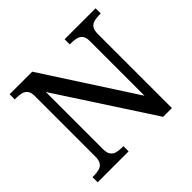

<svg xmlns="http://www.w3.org/2000/svg" viewBox="-169 -907 1101 1101"><g transform="rotate(-45 381.5 -357.0)"><path d="M38 0V-42H51Q74 -42 92.5 -47Q111 -52 122 -67.5Q133 -83 133 -114V-604Q133 -634 121.5 -648.5Q110 -663 91.5 -667.5Q73 -672 51 -672H38V-714H221L579 -161V-604Q579 -634 567.5 -648.5Q556 -663 537.5 -667.5Q519 -672 497 -672H484V-714H735V-672H722Q700 -672 681 -667Q662 -662 651 -647Q640 -632 640 -600V0H569L194 -576V-114Q194 -83 205 -67.5Q216 -52 235 -47Q254 -42 276 -42H289V0Z"/></g></svg>

Font: Noto Serif Hebrew
Style: Regular
Weight: 400
Designer: Monotype Design Team
Foundry: Monotype Imaging Inc.
Version: Version 2.003